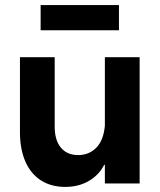

<svg xmlns="http://www.w3.org/2000/svg" viewBox="-20 -732 637 766"><path d="M537.1 0H398.4V-74.2H395.5Q374.5 -33.2 334 -9.8Q293.5 13.7 240.2 13.7Q183.6 13.7 142.8 -12.7Q102.1 -39.1 80.8 -88.4Q59.6 -137.7 59.6 -205.1V-503.9H198.2V-228.5Q197.8 -173.8 222.4 -143.6Q247.1 -113.3 292 -113.3Q335 -113.3 364 -142.6Q393.1 -171.9 398.4 -230.5V-503.9H537.1ZM454.6 -611.3H142.1V-711.9H454.6Z"/></svg>

Font: Wanted Sans
Style: Bold
Weight: 700
Designer: Original Design by Kil Hyung-jin and Kang Hanbin, Wanted Lab, Inc; Hangeul from Source Han Sans by Jang Soo-young and Ka
Foundry: Wanted Lab, Inc.
Version: Version 1.000